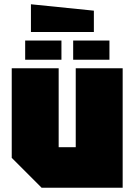

<svg xmlns="http://www.w3.org/2000/svg" viewBox="-20 -880 630 900"><path d="M555 -560V0H175L35 -140V-560H255V-190H335V-560ZM98 -600V-690H268V-600ZM323 -600V-690H493V-600ZM420 -730H125V-860L420 -830Z"/></svg>

Font: Tektur SemiCondensed Black
Style: Regular
Weight: 900
Width: 4
Designer: Adam Jagosz
Foundry: Adam Jagosz
Version: Version 1.005;gftools[0.9.30]